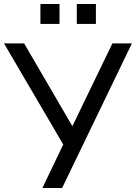

<svg xmlns="http://www.w3.org/2000/svg" viewBox="-24 -935 676 955"><path d="M187 0 300 -236V-200L-4 -719H96L342 -297H331L535 -719H632L285 0ZM358 -816V-915H453V-816ZM177 -816V-915H272V-816Z"/></svg>

Font: Nunitoga
Style: Medium
Weight: 500
Designer: Vernon Adams
Foundry: Vernon Adams
Version: Version 1.0